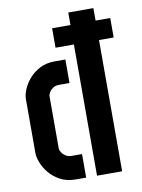

<svg xmlns="http://www.w3.org/2000/svg" viewBox="-82 -770 611 826"><g transform="rotate(-10 224.0 -356.5)"><path d="M274.3 0V-573.2H194.1V-658.2H274.3V-712.8H384V-658.2H448V-573.2H384V0ZM182.2 0Q143 0 114.3 -15.4Q85.6 -30.8 66.9 -53.7Q48.2 -76.6 39.1 -100.6Q30.1 -124.6 30.1 -141V-377Q30.1 -395.7 39.7 -419.4Q49.4 -443.1 68.4 -465.1Q87.5 -487.1 115.4 -501.6Q143.3 -516 180 -516H226.9V-413.2H180.2Q164.5 -413.2 153.8 -405.5Q143.1 -397.8 137.8 -388.4Q132.4 -378.9 132.4 -373V-143Q132.4 -136.9 138.1 -127.5Q143.7 -118 154.8 -110.4Q165.9 -102.8 181.8 -102.8H226.9V0Z"/></g></svg>

Font: Stick No Bills ExtraLight
Style: Regular
Weight: 200
Designer: Kosala Senevirathne, Siva Puranthara, Lasantha Premarathna, Tharique Azeez
Foundry: mooniak
Version: Version 2.000